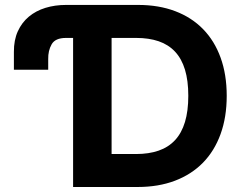

<svg xmlns="http://www.w3.org/2000/svg" viewBox="-20 -747 976 767"><path d="M243.6 -727.3H532Q614.3 -727.3 679.9 -702.4Q745.4 -677.6 791.2 -630.7Q837 -583.8 861.3 -516.5Q885.7 -449.2 885.7 -364.3Q885.7 -279.1 861.2 -211.5Q836.6 -143.8 790.7 -96.9Q744.7 -50.1 678.8 -25Q612.9 0 529.8 0H272V-595.5H244Q200.3 -595.5 186.1 -569.6Q171.9 -544.7 172.6 -510.7V-468.4H35.5V-539.8Q35.2 -586.6 51.1 -621.8Q67.1 -657 95.2 -680.4Q123.2 -703.8 161.4 -715.6Q199.6 -727.3 243.6 -727.3ZM523.4 -131.7Q574.6 -131.7 613.6 -145.2Q652.7 -158.7 679.2 -187.1Q705.6 -215.6 718.9 -259.6Q732.2 -303.6 732.2 -364.3Q732.2 -425.1 718.9 -468.8Q705.6 -512.4 679.2 -540.7Q652.7 -568.9 613.8 -582.2Q574.9 -595.5 523.8 -595.5H425.8V-131.7Z"/></svg>

Font: Inter P
Style: Bold
Weight: 700
Designer: Rasmus Andersson
Foundry: rsms
Version: Version 3.018;git-588b23468